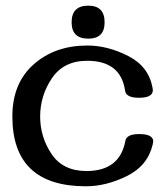

<svg xmlns="http://www.w3.org/2000/svg" viewBox="-20 -650 588 682"><path d="M293.5 -629.9Q351.6 -629.9 351.6 -570.8Q351.6 -512.7 293.5 -512.7Q234.4 -512.7 234.4 -570.8Q234.4 -629.9 293.5 -629.9ZM285.2 11.7Q23.9 11.7 23.9 -236.3Q23.9 -354.5 99.6 -421.4Q175.3 -488.3 290 -488.3Q362.3 -488.3 435.3 -451.2Q508.3 -414.1 522 -337.4Q522.9 -331.5 522.9 -329.6Q522.9 -302.7 473.6 -302.7Q427.7 -302.7 424.3 -327.6Q409.2 -434.1 289.6 -434.1Q206.5 -434.1 164.6 -372.3Q122.6 -310.5 122.6 -235.4Q123 -162.1 163.6 -102.3Q204.1 -42.5 287.1 -42.5Q405.3 -42.5 425.3 -149.4Q429.2 -173.8 474.6 -173.8Q524.4 -173.8 524.4 -147Q524.4 -148.9 522.5 -137.2Q504.9 -61.5 431.2 -24.9Q357.4 11.7 285.2 11.7Z"/></svg>

Font: Gayathri
Style: Bold
Weight: 700
Designer: Binoy Dominic <binoy.domenic@gmail.com>
Foundry: SMC
Version: Version 1.000